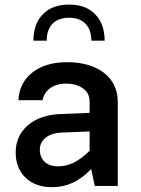

<svg xmlns="http://www.w3.org/2000/svg" viewBox="-20 -793 600 819"><path d="M274.4 -773.4C226.6 -773.4 189.5 -759.8 162.6 -731.9C135.7 -704.1 122.6 -666.5 122.6 -619.6H179.2C179.2 -682.1 213.9 -717.3 274.4 -717.3C335 -717.3 369.6 -682.1 369.6 -619.6H426.3C426.3 -666.5 413.1 -704.1 386.2 -731.9C359.4 -759.8 322.3 -773.4 274.4 -773.4ZM482.4 -359.4C482.4 -466.8 391.1 -527.8 268.1 -527.8C205.1 -527.8 155.3 -513.2 118.2 -483.9C80.6 -454.1 61 -415 58.6 -365.7H161.6C168.9 -408.2 208.5 -436.5 261.7 -436.5C288.6 -436.5 312.5 -430.2 332.5 -417C352.5 -403.8 362.3 -384.3 362.3 -359.4V-311.5L238.8 -306.6C179.7 -304.2 132.8 -288.1 98.6 -258.3C64 -228 46.9 -189.5 46.9 -143.1C46.9 -98.1 61 -62 88.9 -35.2C116.7 -8.3 154.8 5.4 202.1 5.4C264.6 5.4 316.4 -17.6 368.7 -71.8L384.3 0H482.4ZM149.9 -154.3C149.9 -195.3 184.1 -225.1 243.2 -227.5L362.3 -232.4V-149.9C314 -103 274.4 -83.5 226.1 -83.5C178.7 -83.5 149.9 -111.8 149.9 -154.3Z"/></svg>

Font: Estedad SemiBold
Style: Regular
Weight: 600
Designer: Amin Abedi
Version: Version 7.3